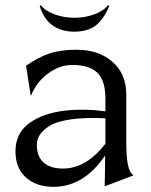

<svg xmlns="http://www.w3.org/2000/svg" viewBox="-20 -713 587 745"><path d="M386 10Q387 0 388 -110Q306 12 187 12Q121 12 80.5 -24.5Q40 -61 40 -126Q40 -196 93.5 -235Q147 -274 234 -284Q309 -292 389 -281V-331Q389 -400 358 -430.5Q327 -461 261 -461Q211 -461 166 -427.5Q121 -394 101 -343H99L81 -458Q129 -491 172 -505.5Q215 -520 277 -520Q363 -520 416.5 -473Q470 -426 470 -346V-159Q470 -48 497 -34V-32ZM123 -150Q123 -106 149 -82.5Q175 -59 224 -59Q314 -59 389 -155V-254Q309 -258 253 -249.5Q197 -241 170.5 -223.5Q144 -206 133.5 -188.5Q123 -171 123 -150ZM399 -693 404 -690Q396 -671 388.5 -658Q381 -645 365.5 -627Q350 -609 325 -599.5Q300 -590 268 -590Q164 -591 134 -690L139 -693Q153 -672 190 -658Q227 -644 269 -644Q311 -644 347.5 -658Q384 -672 399 -693Z"/></svg>

Font: Coconat
Style: Regular
Weight: 400
Designer: Sara Lavazza
Foundry: Collletttivo
Version: Version 1.000;Glyphs 3.2 (3217)